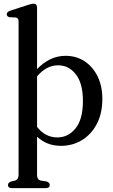

<svg xmlns="http://www.w3.org/2000/svg" viewBox="-20 -758 594 1013"><path d="M175.5 -717.5V-393.5Q207.5 -427 245.2 -445.2Q283 -463.5 326 -463.5Q382.5 -463.5 426.2 -434.8Q470 -406 495 -354.8Q520 -303.5 520 -236.5Q520 -160 491 -104.5Q462 -49 412.5 -18.8Q363 11.5 301.5 11.5Q226.5 11.5 175.5 -37V165.5Q175.5 190 194.5 194.5L226.5 199.5Q242.5 206 242.5 217.5Q242.5 234.5 222 234.5H42.5Q22 234.5 22 217.5Q22 206.5 38 199.5L59 195Q78 189 78 165.5V-643.5Q78 -655 74 -659.8Q70 -664.5 62.5 -666L30 -667Q15.5 -671.5 15.5 -682.5Q15.5 -695 33.5 -701.5L121.5 -730Q132.5 -733.5 140.5 -736Q148.5 -738.5 156 -738.5Q175.5 -738.5 175.5 -717.5ZM286.5 -413.5Q225 -413.5 175.5 -355V-88.5Q218.5 -33 282.5 -33Q340 -33 378.8 -81Q417.5 -129 417.5 -225Q417.5 -318 380.2 -365.8Q343 -413.5 286.5 -413.5Z"/></svg>

Font: Fraunces 72pt Soft
Style: Regular
Weight: 400
Version: Version 1.000;[b76b70a41]